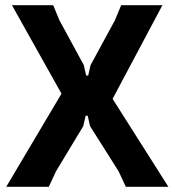

<svg xmlns="http://www.w3.org/2000/svg" viewBox="-20 -720 673 740"><path d="M4 0 217 -359 26 -700H185L209 -642L303 -469L312 -429H320L329 -469L423 -642L447 -700H606L414 -339L629 0H465L437 -60L327 -234L318 -274H310L301 -234L196 -60L168 0Z"/></svg>

Font: AR One Sans
Style: Bold
Weight: 700
Designer: Niteesh Yadav
Foundry: Niteesh Yadav
Version: Version 1.001;gftools[0.9.33]